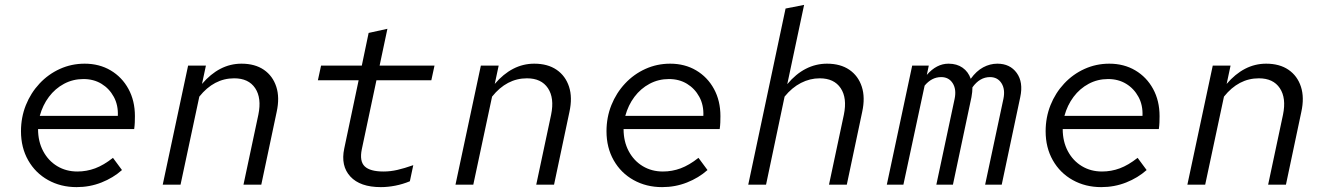

<svg xmlns="http://www.w3.org/2000/svg" viewBox="-20 -757 5440 787"><path d="M294 10Q229 10 177 -19Q125 -48 95.5 -100Q66 -152 66 -219Q66 -276 86 -326Q106 -376 142 -414.5Q178 -453 225.5 -474.5Q273 -496 327 -496Q387 -496 433.5 -468.5Q480 -441 506.5 -392.5Q533 -344 533 -281Q533 -268 532.5 -255Q532 -242 530 -228H136Q136 -177 157 -137.5Q178 -98 214.5 -76Q251 -54 297 -54Q335 -54 370 -67Q405 -80 443 -110L480 -60Q444 -28 396 -9Q348 10 294 10ZM143 -282H463Q465 -326 446.5 -360Q428 -394 396 -413.5Q364 -433 322 -433Q279 -433 242.5 -413.5Q206 -394 180.5 -360Q155 -326 143 -282Z M647 0 751 -488H824L808 -413Q843 -454 883.5 -475Q924 -496 970 -496Q1025 -496 1061.5 -471Q1098 -446 1112.5 -401.5Q1127 -357 1114 -298L1051 0H978L1039 -287Q1053 -355 1026 -395.5Q999 -436 940 -436Q857 -436 797 -361L720 0Z M1541 10Q1456 10 1416 -33.5Q1376 -77 1391 -148L1450 -428H1283L1296 -488H1463L1491 -622L1568 -639L1536 -488H1761L1748 -428H1523L1463 -145Q1453 -96 1475 -75Q1497 -54 1552 -54Q1580 -54 1608.5 -60.5Q1637 -67 1674 -80L1660 -14Q1631 -2 1600.5 4Q1570 10 1541 10Z M1847 0 1951 -488H2024L2008 -413Q2043 -454 2083.5 -475Q2124 -496 2170 -496Q2225 -496 2261.5 -471Q2298 -446 2312.5 -401.5Q2327 -357 2314 -298L2251 0H2178L2239 -287Q2253 -355 2226 -395.5Q2199 -436 2140 -436Q2057 -436 1997 -361L1920 0Z M2694 10Q2629 10 2577 -19Q2525 -48 2495.5 -100Q2466 -152 2466 -219Q2466 -276 2486 -326Q2506 -376 2542 -414.5Q2578 -453 2625.5 -474.5Q2673 -496 2727 -496Q2787 -496 2833.5 -468.5Q2880 -441 2906.5 -392.5Q2933 -344 2933 -281Q2933 -268 2932.5 -255Q2932 -242 2930 -228H2536Q2536 -177 2557 -137.5Q2578 -98 2614.5 -76Q2651 -54 2697 -54Q2735 -54 2770 -67Q2805 -80 2843 -110L2880 -60Q2844 -28 2796 -9Q2748 10 2694 10ZM2543 -282H2863Q2865 -326 2846.5 -360Q2828 -394 2796 -413.5Q2764 -433 2722 -433Q2679 -433 2642.5 -413.5Q2606 -394 2580.5 -360Q2555 -326 2543 -282Z M3047 0 3200 -722 3276 -737 3207 -412Q3242 -454 3283 -475Q3324 -496 3370 -496Q3425 -496 3461.5 -471Q3498 -446 3512.5 -401.5Q3527 -357 3514 -298L3451 0H3378L3439 -287Q3453 -355 3426 -395.5Q3399 -436 3340 -436Q3300 -436 3263 -417Q3226 -398 3196 -361L3120 0Z M3615 0 3719 -488H3787L3779 -450Q3819 -496 3868 -496Q3902 -496 3925.5 -479.5Q3949 -463 3959 -434Q3982 -466 4010 -481Q4038 -496 4068 -496Q4120 -496 4147.5 -458Q4175 -420 4162 -359L4086 0H4018L4093 -352Q4101 -391 4085 -416Q4069 -441 4038 -441Q3996 -441 3966 -399Q3966 -390 3965 -380Q3964 -370 3962 -359L3886 0H3818L3893 -352Q3901 -391 3885 -416Q3869 -441 3838 -441Q3818 -441 3801 -432Q3784 -423 3770 -406L3683 0Z M4494 10Q4429 10 4377 -19Q4325 -48 4295.5 -100Q4266 -152 4266 -219Q4266 -276 4286 -326Q4306 -376 4342 -414.5Q4378 -453 4425.5 -474.5Q4473 -496 4527 -496Q4587 -496 4633.5 -468.5Q4680 -441 4706.5 -392.5Q4733 -344 4733 -281Q4733 -268 4732.5 -255Q4732 -242 4730 -228H4336Q4336 -177 4357 -137.5Q4378 -98 4414.5 -76Q4451 -54 4497 -54Q4535 -54 4570 -67Q4605 -80 4643 -110L4680 -60Q4644 -28 4596 -9Q4548 10 4494 10ZM4343 -282H4663Q4665 -326 4646.5 -360Q4628 -394 4596 -413.5Q4564 -433 4522 -433Q4479 -433 4442.5 -413.5Q4406 -394 4380.5 -360Q4355 -326 4343 -282Z M4847 0 4951 -488H5024L5008 -413Q5043 -454 5083.5 -475Q5124 -496 5170 -496Q5225 -496 5261.5 -471Q5298 -446 5312.5 -401.5Q5327 -357 5314 -298L5251 0H5178L5239 -287Q5253 -355 5226 -395.5Q5199 -436 5140 -436Q5057 -436 4997 -361L4920 0Z"/></svg>

Font: Red Hat Mono
Style: Italic
Weight: 300
Italic angle: -12°
Monospace: yes
Designer: Pentagram, MCKL
Foundry: Pentagram, MCKL
Version: Version 1.023